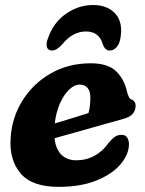

<svg xmlns="http://www.w3.org/2000/svg" viewBox="-20 -732 577 766"><path d="M494.5 -157.5Q494.5 -116.5 461.2 -77Q428 -37.5 365.2 -12Q302.5 13.5 213.5 13.5Q107 13.5 61.5 -41Q16 -95.5 22.5 -182.5Q28 -265 70.5 -332.2Q113 -399.5 183.2 -439.5Q253.5 -479.5 342.5 -479.5Q410.5 -479.5 443.5 -447.5Q476.5 -415.5 487.5 -363.5Q490 -354 493.8 -346Q497.5 -338 502.5 -336Q510.5 -333.5 515.8 -327Q521 -320.5 521 -309Q521 -292.5 510 -278.5Q499 -264.5 470 -257Q435.5 -247.5 387.5 -234Q339.5 -220.5 289.2 -206.2Q239 -192 197.5 -180.5Q202.5 -136.5 225.2 -114.5Q248 -92.5 284.5 -92.5Q324 -92.5 357.2 -110.8Q390.5 -129 412.5 -161Q428 -179.5 439 -186.8Q450 -194 465.5 -194Q480.5 -194 487.5 -182.8Q494.5 -171.5 494.5 -157.5ZM297.5 -394.5Q276.5 -394.5 255.5 -374.2Q234.5 -354 219 -319Q203.5 -284 198.5 -239.5Q232 -249.5 268.5 -260.8Q305 -272 333 -281Q340.5 -306.5 340.5 -344Q340.5 -367.5 329.5 -381Q318.5 -394.5 297.5 -394.5ZM323 -606.5Q270 -606.5 228 -555Q206.5 -530.5 187.5 -530.5Q172 -530.5 167.5 -543.2Q163 -556 170.5 -577Q192.5 -642 243 -677Q293.5 -712 351 -712Q409 -712 440.5 -677Q472 -642 460 -577Q456 -556 444.5 -543.2Q433 -530.5 417.5 -530.5Q399 -530.5 390.5 -555Q375.5 -606.5 323 -606.5Z"/></svg>

Font: Fraunces 9pt S100
Style: Bold Italic
Weight: 700
Italic angle: -16°
Version: Version 1.000; ttfautohint (v1.8.3)